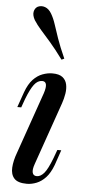

<svg xmlns="http://www.w3.org/2000/svg" viewBox="-59 -881 426 929"><g transform="rotate(5 154.5 -417.0)"><path d="M152 -430Q171 -488 139 -488Q117 -488 100 -465.5Q83 -443 64 -394L49 -352H30L56 -426Q71 -467 92 -489Q113 -511 137.5 -520Q162 -529 185 -529Q218 -529 234.5 -516Q251 -503 255.5 -482Q260 -461 256 -436.5Q252 -412 244 -389L138 -85Q128 -57 132 -42Q136 -27 153 -27Q171 -27 188 -46.5Q205 -66 226 -121L241 -162H260L235 -89Q220 -49 199.5 -27Q179 -5 155 4.5Q131 14 108 14Q64 14 46.5 -5.5Q29 -25 31 -58.5Q33 -92 48 -132ZM223 -599Q187 -648 159.5 -679.5Q132 -711 112 -733.5Q92 -756 78 -778Q65 -801 68.5 -818.5Q72 -836 86 -844Q103 -852 121.5 -845.5Q140 -839 153 -817Q166 -795 175 -767Q184 -739 197.5 -700Q211 -661 236 -605Z"/></g></svg>

Font: Playfair Display Medium
Style: Italic
Weight: 500
Italic angle: -14°
Designer: Claus Eggers Sørensen
Foundry: Claus Eggers Sørensen
Version: Version 1.203